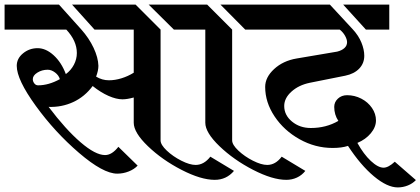

<svg xmlns="http://www.w3.org/2000/svg" viewBox="-34 -709 1833 837"><path d="M986 36Q953 75 902 75Q842 75 757.5 31.5Q673 -12 611 -71.5Q549 -131 549 -174V-284Q520 -276 500 -276Q473 -276 439 -291Q405 -306 370 -334Q335 -287 285 -264Q235 -241 178 -243Q252 -145 317 -89Q382 -33 424 -33Q454 -33 482 -69L566 13Q551 29 527 38.5Q503 48 477 48Q416 48 310.5 -42.5Q205 -133 122 -247.5Q39 -362 39 -422Q39 -454 66.5 -476.5Q94 -499 130 -499Q166 -499 200 -468Q234 -437 253 -386Q275 -402 288 -426.5Q301 -451 301 -478Q301 -531 255 -580H-14V-689H223L320 -581Q354 -543 374 -500.5Q394 -458 395 -422Q395 -402 385 -375Q411 -359 441 -359Q467 -359 495 -367.5Q523 -376 549 -392V-580H378L280 -689H557L666 -580V-97Q666 -78 693 -52.5Q720 -27 756.5 -8.5Q793 10 819 10Q855 10 883 -26ZM724 -580 614 -689H779V-580ZM227 -364Q222 -381 206 -393Q190 -405 174 -405Q149 -405 129 -392.5Q109 -380 109 -364Q109 -354 115.5 -345.5Q122 -337 132 -337Q178 -337 227 -364Z M751 -689H869L978 -580V-97Q978 -78 1005 -52.5Q1032 -27 1068.5 -8.5Q1105 10 1131 10Q1167 10 1194 -26L1297 36Q1282 55 1260.5 65Q1239 75 1214 75Q1154 75 1069.5 31.5Q985 -12 923 -71.5Q861 -131 861 -174V-580H751ZM927 -689H1091V-580H1035Z M1063 -689H1404L1504 -581Q1529 -554 1541.5 -523.5Q1554 -493 1554 -466Q1554 -433 1532 -410Q1510 -387 1471 -379L1316 -348Q1268 -338 1236.5 -309.5Q1205 -281 1205 -247Q1205 -207 1239 -179Q1273 -151 1321 -151Q1388 -151 1441 -182Q1423 -209 1423 -243Q1423 -264 1439 -279Q1455 -294 1479 -294Q1512 -294 1541 -279Q1570 -264 1587.5 -238.5Q1605 -213 1605 -184Q1605 -155 1582.5 -128Q1560 -101 1524 -86Q1551 -37 1582.5 -7.5Q1614 22 1638 22Q1659 22 1687 -4L1779 76Q1765 91 1744 99.5Q1723 108 1700 108Q1654 108 1596 59.5Q1538 11 1483 -73Q1456 -64 1416 -64Q1340 -64 1272 -102Q1204 -140 1163 -201.5Q1122 -263 1122 -330Q1122 -372 1161 -408Q1200 -444 1259 -454L1436 -484Q1456 -489 1467.5 -499.5Q1479 -510 1479 -525Q1479 -537 1470.5 -552.5Q1462 -568 1447 -580H1063ZM1462 -689H1663V-580H1561Z"/></svg>

Font: Amita
Style: Bold
Weight: 700
Designer: Eduardo Rodriguez Tunni, Modular Infotech, Brian J. Bonislawsky
Foundry: Eduardo Rodriguez Tunni, Modular Infotech, Brian J. Bonislawsky
Version: Version 1.003